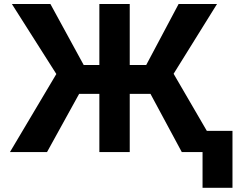

<svg xmlns="http://www.w3.org/2000/svg" viewBox="-20 -747 1162 943"><path d="M617.2 -727.3V0H468V-727.3ZM28.8 0 256.7 -383.5 38.4 -727.3H227.6L391 -427.9H698.2L857.2 -727.3H1045.8L832.7 -384.6L1056.5 0H872.9L719.1 -285.9H368.6L210.9 0ZM1121.8 -104.4V175.4H974.8V-104.4Z"/></svg>

Font: InterMG
Style: Bold
Weight: 700
Designer: Rasmus Andersson
Foundry: rsms
Version: Version 3.019;December 26, 2023;FontCreator 15.0.0.2955 64-b